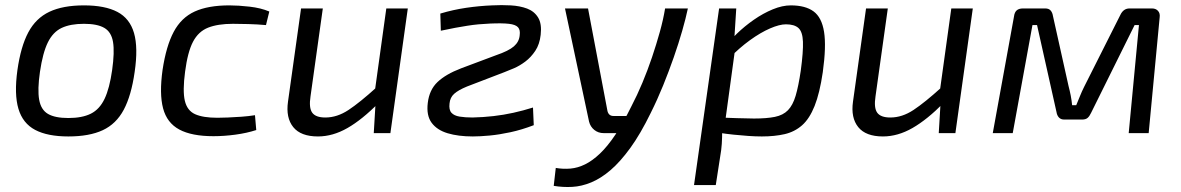

<svg xmlns="http://www.w3.org/2000/svg" viewBox="-20 -520 4615 750"><path d="M308 -499Q390 -499 438.5 -473.5Q487 -448 503.5 -391Q520 -334 506 -239Q493 -147 463.5 -91.5Q434 -36 381.5 -11.5Q329 13 247 13Q166 13 117.5 -12.5Q69 -38 52 -95Q35 -152 48 -246Q61 -338 90.5 -393.5Q120 -449 173 -474Q226 -499 308 -499ZM308 -427Q255 -427 221 -411Q187 -395 167 -354.5Q147 -314 136 -239Q126 -170 133 -130.5Q140 -91 167.5 -75Q195 -59 247 -59Q301 -59 335 -76Q369 -93 388.5 -134Q408 -175 418 -246Q428 -317 421.5 -356Q415 -395 387.5 -411Q360 -427 308 -427Z M876 -499Q911 -499 955 -494Q999 -489 1032 -475L1019 -422Q986 -425 950 -426Q914 -427 890 -427Q831 -427 793 -412Q755 -397 734 -357Q713 -317 703 -240Q693 -165 702 -126.5Q711 -88 742 -74Q773 -60 829 -60Q845 -60 870 -61Q895 -62 923 -64Q951 -66 976 -70L981 -12Q944 0 899.5 6Q855 12 814 12Q729 12 680.5 -14Q632 -40 617 -97Q602 -154 615 -247Q629 -340 658.5 -395.5Q688 -451 740.5 -475Q793 -499 876 -499Z M1241 -487 1193 -144Q1186 -99 1199.5 -80Q1213 -61 1251 -61Q1297 -61 1341.5 -90.5Q1386 -120 1451 -179L1459 -118Q1395 -53 1337.5 -20Q1280 13 1222 13Q1155 13 1125.5 -23.5Q1096 -60 1105 -123L1156 -487ZM1573 -487 1505 0H1440L1448 -134L1442 -148L1489 -487Z M1902 -499Q1939 -501 1975 -499Q2011 -497 2039 -486.5Q2067 -476 2082 -451.5Q2097 -427 2092 -384Q2088 -347 2071 -321.5Q2054 -296 2032 -279.5Q2010 -263 1988 -253.5Q1966 -244 1950 -238L1804 -182Q1770 -168 1754 -153.5Q1738 -139 1736 -116Q1733 -91 1743.5 -79.5Q1754 -68 1775.5 -64.5Q1797 -61 1826 -61Q1868 -62 1907.5 -66.5Q1947 -71 1985.5 -79.5Q2024 -88 2062 -100L2065 -31Q2018 -13 1974 -3.5Q1930 6 1892.5 9.5Q1855 13 1827 13Q1770 13 1728.5 0.5Q1687 -12 1666 -40.5Q1645 -69 1651 -118Q1657 -169 1689 -199.5Q1721 -230 1781 -253L1917 -304Q1967 -321 1987.5 -339Q2008 -357 2010 -382Q2013 -403 2003.5 -413.5Q1994 -424 1968 -427Q1942 -430 1895 -428Q1871 -427 1849.5 -425Q1828 -423 1806 -419.5Q1784 -416 1759 -411.5Q1734 -407 1702 -400L1700 -467Q1750 -482 1801 -489.5Q1852 -497 1902 -499Z M2667 -487Q2659 -449 2645 -400Q2631 -351 2612 -296.5Q2593 -242 2570.5 -186.5Q2548 -131 2522 -79Q2482 3 2442.5 57.5Q2403 112 2365 144.5Q2327 177 2289.5 192.5Q2252 208 2215.5 210Q2179 212 2143 206L2151 136Q2180 141 2208.5 138.5Q2237 136 2265.5 122Q2294 108 2323.5 80Q2353 52 2383.5 6.5Q2414 -39 2446 -104Q2469 -148 2489.5 -197Q2510 -246 2527 -296.5Q2544 -347 2557.5 -395.5Q2571 -444 2578 -487ZM2277 -487 2353 -86Q2358 -67 2376 -67H2436L2397 0H2338Q2317 0 2301.5 -12.5Q2286 -25 2281 -45L2187 -487Z M3069 -499Q3126 -499 3158 -475.5Q3190 -452 3199 -395.5Q3208 -339 3194 -238Q3182 -156 3162 -106Q3142 -56 3113 -30.5Q3084 -5 3045 4Q3006 13 2956 13Q2931 13 2903 11Q2875 9 2845.5 6Q2816 3 2788 -1.5Q2760 -6 2736 -11L2760 -62Q2815 -60 2858.5 -58.5Q2902 -57 2925 -57Q2975 -57 3007 -63.5Q3039 -70 3058 -89.5Q3077 -109 3088 -146Q3099 -183 3108 -244Q3118 -318 3116.5 -357Q3115 -396 3099 -410.5Q3083 -425 3050 -425Q3025 -425 2988 -409Q2951 -393 2909.5 -363Q2868 -333 2826 -290L2809 -330Q2828 -359 2858.5 -388.5Q2889 -418 2925 -443Q2961 -468 2998.5 -483.5Q3036 -499 3069 -499ZM2856 -487 2849 -377 2857 -369 2810 -25 2801 -8Q2801 18 2799.5 41.5Q2798 65 2793 93L2776 203H2691L2789 -487Z M3448 -487 3400 -144Q3393 -99 3406.5 -80Q3420 -61 3458 -61Q3504 -61 3548.5 -90.5Q3593 -120 3658 -179L3666 -118Q3602 -53 3544.5 -20Q3487 13 3429 13Q3362 13 3332.5 -23.5Q3303 -60 3312 -123L3363 -487ZM3780 -487 3712 0H3647L3655 -134L3649 -148L3696 -487Z M4480 -487Q4495 -487 4503.5 -477.5Q4512 -468 4510 -453L4467 0H4389L4429 -422H4412L4242 -79Q4236 -66 4228.5 -59.5Q4221 -53 4207 -53H4137Q4124 -53 4116.5 -61Q4109 -69 4107 -82L4031 -422H4013L3936 0H3858L3941 -456Q3943 -472 3951.5 -479.5Q3960 -487 3976 -487H4063Q4077 -487 4084 -479Q4091 -471 4093 -458L4154 -184Q4159 -165 4162.5 -147Q4166 -129 4168 -109H4184Q4192 -128 4199 -145.5Q4206 -163 4215 -181L4356 -461Q4368 -487 4392 -487Z"/></svg>

Font: Exo 2
Style: Italic
Weight: 400
Italic angle: -8°
Designer: Natanael Gama
Foundry: Natanael Gama
Version: Version 2.010